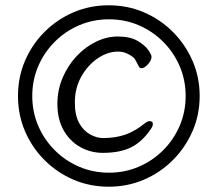

<svg xmlns="http://www.w3.org/2000/svg" viewBox="-20 -699 820 726"><path d="M735 -336Q735 -265 708 -203Q681 -141 633.5 -93.5Q586 -46 524 -19.5Q462 7 391 7Q320 7 258 -19.5Q196 -46 148.5 -93.5Q101 -141 74.5 -203Q48 -265 48 -336Q48 -407 74.5 -469Q101 -531 148.5 -578.5Q196 -626 258 -652.5Q320 -679 391 -679Q462 -679 524 -652.5Q586 -626 633.5 -578.5Q681 -531 708 -469Q735 -407 735 -336ZM682 -336Q682 -396 659.5 -448.5Q637 -501 597 -541Q557 -581 504.5 -603.5Q452 -626 392 -626Q332 -626 279.5 -603.5Q227 -581 187 -541Q147 -501 124.5 -448.5Q102 -396 102 -336Q102 -276 124.5 -223.5Q147 -171 187 -131Q227 -91 279.5 -68.5Q332 -46 392 -46Q452 -46 504.5 -68.5Q557 -91 597 -131Q637 -171 659.5 -223.5Q682 -276 682 -336ZM551 -212Q518 -163 476 -142Q434 -121 369 -121Q323 -121 283.5 -143Q244 -165 220.5 -206.5Q197 -248 197 -306Q197 -359 217 -405.5Q237 -452 270 -487Q303 -522 343.5 -541.5Q384 -561 425 -561Q472 -561 500 -544.5Q528 -528 540.5 -510Q553 -492 553 -485Q553 -471 539.5 -456Q526 -441 515 -441Q509 -441 506 -446Q499 -458 494 -468.5Q489 -479 479 -486Q454 -504 427 -504Q387 -504 349.5 -478.5Q312 -453 287.5 -409.5Q263 -366 263 -311Q263 -263 279.5 -233.5Q296 -204 321 -190.5Q346 -177 369 -177Q417 -177 454 -190Q491 -203 528 -233Q538 -241 546 -241Q558 -241 558 -230Q558 -222 551 -212Z"/></svg>

Font: Moon Stars Kai HW
Style: Regular
Weight: 400
Designer: GuiWonder
Version: Version 1.101